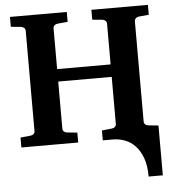

<svg xmlns="http://www.w3.org/2000/svg" viewBox="-58 -725 886 983"><g transform="rotate(-5 384.5 -233.0)"><path d="M666 205.1Q666 149.4 651.9 110.4Q637.7 71.3 614.3 46.6Q590.8 22 561 11Q531.2 0 500 0H448.2V-50.8L500 -56.2Q509.3 -57.1 515.6 -62.7Q522 -68.4 522 -78.1V-319.8H247.1V-78.1Q247.1 -68.4 253.4 -62.7Q259.8 -57.1 269 -56.2L321.8 -50.8V0H29.8V-50.8L82 -56.2Q91.3 -57.1 97.7 -62.7Q104 -68.4 104 -78.1V-592.8Q104 -602.5 97.2 -608.4Q90.3 -614.3 82 -615.2L29.8 -620.1V-670.9H321.8V-620.1L269 -615.2Q259.8 -614.3 253.4 -608.4Q247.1 -602.5 247.1 -592.8V-383.8H522V-592.8Q522 -602.5 515.6 -608.4Q509.3 -614.3 500 -615.2L448.2 -620.1V-670.9H738.8V-620.1L687 -615.2Q678.7 -614.3 671.9 -608.4Q665 -602.5 665 -592.8V-78.1Q665 -68.4 671.4 -62.7Q677.7 -57.1 687 -56.2L738.8 -50.8V205.1Z"/></g></svg>

Font: Charis SIL CyrE
Style: Bold
Weight: 700
Foundry: SIL International
Version: Version 5.000